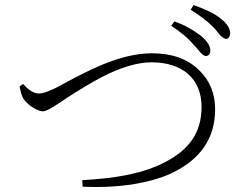

<svg xmlns="http://www.w3.org/2000/svg" viewBox="-20 -792 985 764"><path d="M511 -59C570 -69 620 -83 661 -102C778 -157 836 -242 836 -357C836 -420 815 -471 773 -512C728 -557 665 -580 584 -580C526 -580 461 -565 388 -535C347 -518 293 -492 228 -456C225 -454 222 -453 221 -452C182 -431 153 -420 134 -420C115 -420 94 -433 72 -458L58 -448C62 -425 67 -409 74 -398C82 -387 93 -376 108 -366C125 -355 139 -349 151 -349C162 -349 183 -360 214 -381C237 -397 258 -410 275 -421C331 -456 378 -483 415 -500C478 -529 534 -544 583 -544C707 -544 782 -478 782 -367C782 -263 732 -192 623 -140C579 -119 530 -104 476 -94C431 -85 374 -79 307 -75L309 -49C380 -46 447 -49 511 -59ZM800 -569C811 -570 817 -578 817 -593C816 -610 804 -629 779 -650C746 -675 711 -694 674 -707L661 -689C698 -666 728 -641 752 -612C757 -607 763 -601 770 -592C783 -576 793 -568 800 -569ZM849 -660C885 -615 897 -649 896 -661C895 -680 882 -700 857 -719C834 -738 798 -755 750 -772L739 -753C776 -730 806 -707 830 -683C835 -678 842 -670 849 -660Z"/></svg>

Font: AllPunType Light
Style: Regular
Weight: 300
Version: 1.0